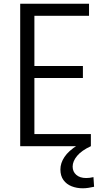

<svg xmlns="http://www.w3.org/2000/svg" viewBox="-20 -788 567 1035"><path d="M148.5 -65.2H469.9V0H88.9V-768H459.9V-702.8H148.5L165.4 -720.7V-417.4L148.5 -432.2H426.9V-367.6H148.5L165.4 -385V-47.3ZM426.2 227Q393.6 227 366 216.1Q338.4 205.2 322 182.5Q305.6 159.9 305.6 125.4Q305.6 91.1 327.5 58.2Q349.4 25.2 397.5 -5L469.9 0Q419.8 23.2 395.7 52.2Q371.6 81.2 371.6 110.3Q371.6 137.2 391 154.4Q410.5 171.7 444.8 171.7Q453.7 171.7 463.6 170.5Q473.5 169.4 483.8 166.8L487.2 218.8Q472.4 222.2 456.5 224.6Q440.5 227 426.2 227Z"/></svg>

Font: Yaldevi ExtraLight
Style: Regular
Weight: 200
Designer: Sol Matas, Rajitha Manaperi, Kosala Senevirathne
Foundry: Mooniak
Version: Version 1.100